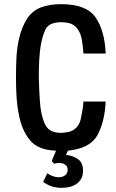

<svg xmlns="http://www.w3.org/2000/svg" viewBox="-20 -717 561 925"><path d="M241 72 229 59 250 9Q162 6 123 -43Q83 -93 70 -170Q63 -202 60 -245.5Q57 -289 57 -343Q57 -383 59 -434Q61 -485 72.5 -534Q84 -583 108 -623Q132 -663 176 -681Q218 -697 275 -697Q395 -697 440 -634Q485 -568 489 -459H382Q380 -491 374.5 -525Q369 -559 348 -585Q333 -600 315 -605Q297 -610 276 -610Q216 -610 199 -575Q183 -541 175 -490Q171 -463 169 -427.5Q167 -392 167 -347Q167 -324 168.5 -295.5Q170 -267 172 -232Q176 -164 196 -120Q208 -95 227.5 -86Q247 -77 273 -77Q283 -77 293 -78.5Q303 -80 314 -82Q358 -96 369 -143Q374 -166 377.5 -187.5Q381 -209 382 -228H489Q485 -132 449 -65Q414 -2 307 9L298 29Q332 33 356 50Q380 67 380 105Q380 128 371.5 143.5Q363 159 348.5 169Q334 179 315.5 183.5Q297 188 277 188Q226 188 188 159L208 118Q219 126 234 131.5Q249 137 263 137Q280 137 293 128Q306 119 306 101Q306 84 293.5 76Q281 68 266 68Q256 68 253 69Z"/></svg>

Font: Medium
Style: Regular
Weight: 500
Designer: Fernando Haro
Foundry: deFharo
Version: Version 1.787